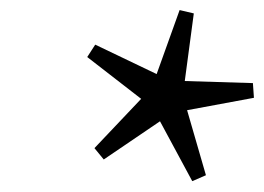

<svg xmlns="http://www.w3.org/2000/svg" viewBox="-20 -698 512 372"><path d="M379 -358.5 352.5 -347 290 -463 181 -389 163 -411 253.5 -506.5 149 -587.5 164.5 -611.5 283.5 -554.5 328 -678.5 355.5 -672 338 -541 470 -537 472 -508.5 342.5 -484.5Z"/></svg>

Font: Newsreader 16pt
Style: Italic
Weight: 400
Italic angle: -17°
Designer: Hugues Gentile
Foundry: Production Type
Version: Version 1.003